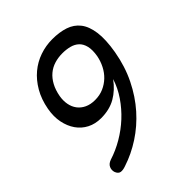

<svg xmlns="http://www.w3.org/2000/svg" viewBox="-205 -870 1010 1010"><g transform="rotate(-45 300.0 -364.5)"><path d="M334 -649Q303 -649 275 -640.5Q247 -632 225 -613.5Q203 -595 187.5 -566.5Q172 -538 165 -499Q160 -469 165 -442.5Q170 -416 185 -396Q200 -376 224.5 -364.5Q249 -353 282 -353Q317 -353 345.5 -365.5Q374 -378 396 -399Q418 -420 432.5 -448.5Q447 -477 453 -508Q460 -549 453.5 -576.5Q447 -604 430 -620Q413 -636 388 -642.5Q363 -649 334 -649ZM147 4Q125 12 110 9.5Q95 7 87 -13Q81 -31 88.5 -48Q96 -65 119 -73Q170 -89 218.5 -117.5Q267 -146 307.5 -183.5Q348 -221 379.5 -267Q411 -313 427 -364Q392 -316 346 -289.5Q300 -263 237 -263Q194 -263 160 -280.5Q126 -298 104 -329.5Q82 -361 73.5 -403.5Q65 -446 74 -496Q85 -556 111.5 -601.5Q138 -647 174.5 -677.5Q211 -708 256 -723.5Q301 -739 349 -739Q402 -739 442.5 -725.5Q483 -712 508 -680Q533 -648 540.5 -593.5Q548 -539 534 -457Q518 -366 481 -291Q444 -216 392.5 -158Q341 -100 278 -59Q215 -18 147 4Z"/></g></svg>

Font: Maple Mono NL
Style: Italic
Weight: 400
Italic angle: -10°
Monospace: yes
Designer: subframe7536
Version: Version 7.000